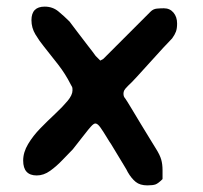

<svg xmlns="http://www.w3.org/2000/svg" viewBox="-20 -550 614 580"><path d="M425 10Q403 10 390 -0.5Q377 -11 366 -30Q364 -35 353.5 -52Q343 -69 332 -87.5Q321 -106 316 -114Q311 -121 302 -136Q293 -151 284 -164Q275 -177 268 -177Q263 -177 254.5 -167.5Q246 -158 238.5 -148Q231 -138 229 -136L200 -99Q187 -86 169 -67Q151 -48 131.5 -34Q112 -20 91 -20Q50 -20 50 -65Q50 -90 65 -115Q80 -140 102 -162.5Q124 -185 146.5 -206Q169 -227 184 -245Q199 -263 199 -277Q199 -285 198 -287Q197 -289 193 -296Q178 -326 156 -354.5Q134 -383 113 -409Q99 -426 87 -446Q75 -466 75 -489Q75 -530 115 -530Q139 -530 156.5 -515.5Q174 -501 190 -485Q197 -476 213 -454.5Q229 -433 245.5 -412Q262 -391 269 -381L283 -367L292 -372L435 -515Q443 -523 454 -524Q465 -525 475 -525Q493 -525 504 -512Q515 -499 515 -479Q515 -464 511.5 -454.5Q508 -445 500 -434Q491 -425 472.5 -405Q454 -385 432.5 -361Q411 -337 393 -317.5Q375 -298 367 -291Q357 -281 355 -276.5Q353 -272 353 -267Q353 -258 358 -253Q363 -246 376.5 -223.5Q390 -201 406 -174.5Q422 -148 435 -127Q448 -106 451 -101Q463 -82 467 -68Q471 -54 471 -36V-9Q458 4 450 7Q442 10 425 10Z"/></svg>

Font: Fuzzy Bubbles
Style: Bold
Weight: 700
Designer: Robert E. Leuschke
Foundry: Robert E. Leuschke
Version: Version 1.010; ttfautohint (v1.8.3)